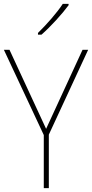

<svg xmlns="http://www.w3.org/2000/svg" viewBox="-20 -971 475 991"><path d="M334 -944V-951H304C274 -905 221 -845 176 -801V-792H194C242 -834 300 -898 334 -944ZM218 -306 29 -714H0L206 -274V0H232V-276L435 -714H406Z"/></svg>

Font: Noto Sans Gujarati SemiCondensed Thin
Style: Regular
Weight: 100
Width: 4
Designer: Jelle Bosma - Monotype Design Team, Universal Thirst
Foundry: Monotype Imaging Inc.
Version: Version 2.106